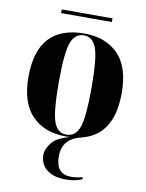

<svg xmlns="http://www.w3.org/2000/svg" viewBox="-96 -724 783 1028"><g transform="rotate(10 295.5 -209.5)"><path d="M294 10Q549 10 549 -270Q549 -414 480.5 -482Q412 -550 298 -550Q42 -550 42 -270Q42 -130 109.5 -60Q177 10 294 10ZM295 0Q246 0 226.5 -56Q207 -112 207 -270Q207 -430 227.5 -485Q248 -540 297 -540Q344 -540 364.5 -486Q385 -432 385 -270Q385 -113 365.5 -56.5Q346 0 295 0ZM155 -636V-656H431V-636ZM332 237Q386 237 422 220V209Q386 218 360 218Q276 218 276 121Q276 21 384 0H351Q250 23 221.5 60Q193 97 193 127Q193 179 230.5 208Q268 237 332 237Z"/></g></svg>

Font: Noto Serif Display SemiCondensed Extra
Style: Regular
Weight: 800
Width: 4
Designer: Monotype Design Team
Foundry: Monotype Imaging Inc.
Version: Version 1.900